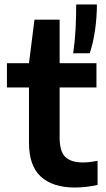

<svg xmlns="http://www.w3.org/2000/svg" viewBox="-20 -828 472 858"><path d="M314.5 10Q216 10 162.8 -38.5Q109.5 -87 109.5 -190V-437H11V-545.5H109.5L134 -740H246.5V-545.5H411V-437H246.5V-213.5Q246.5 -151 272 -126.5Q297.5 -102 351 -102Q378 -102 416 -109.5V-1.5Q393 3.5 366.8 6.8Q340.5 10 314.5 10ZM307 -590Q315 -645.5 317.8 -699.5Q320.5 -753.5 320.5 -808H413Q413 -751 404.8 -693.8Q396.5 -636.5 381 -590Z"/></svg>

Font: Encode Sans SemiExpanded SemiExpanded SemiBold
Style: Regular
Weight: 600
Width: 6
Designer: Multiple Designers
Foundry: Impallari Type
Version: Version 3.000; ttfautohint (v1.8.3) -l 8 -r 50 -G 200 -x 14 